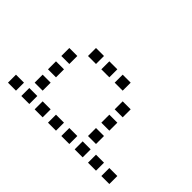

<svg xmlns="http://www.w3.org/2000/svg" viewBox="-209 -709 1018 1018"><g transform="rotate(-45 300.0 -200.0)"><path d="M21 -580Q20 -580 20 -580Q20 -580 20 -579V-521Q20 -520 20 -520Q20 -520 21 -520H79Q80 -520 80 -520Q80 -520 80 -521V-579Q80 -580 80 -580Q80 -580 79 -580ZM21 -480Q20 -480 20 -480Q20 -480 20 -479V-421Q20 -420 20 -420Q20 -420 21 -420H79Q80 -420 80 -420Q80 -420 80 -421V-479Q80 -480 80 -480Q80 -480 79 -480ZM121 -480Q120 -480 120 -480Q120 -480 120 -479V-421Q120 -420 120 -420Q120 -420 121 -420H179Q180 -420 180 -420Q180 -420 180 -421V-479Q180 -480 180 -480Q180 -480 179 -480ZM221 -480Q220 -480 220 -480Q220 -480 220 -479V-421Q220 -420 220 -420Q220 -420 221 -420H279Q280 -420 280 -420Q280 -420 280 -421V-479Q280 -480 280 -480Q280 -480 279 -480ZM321 -480Q320 -480 320 -480Q320 -480 320 -479V-421Q320 -420 320 -420Q320 -420 321 -420H379Q380 -420 380 -420Q380 -420 380 -421V-479Q380 -480 380 -480Q380 -480 379 -480ZM21 -380Q20 -380 20 -380Q20 -380 20 -379V-321Q20 -320 20 -320Q20 -320 21 -320H79Q80 -320 80 -320Q80 -320 80 -321V-379Q80 -380 80 -380Q80 -380 79 -380ZM421 -380Q420 -380 420 -380Q420 -380 420 -379V-321Q420 -320 420 -320Q420 -320 421 -320H479Q480 -320 480 -320Q480 -320 480 -321V-379Q480 -380 480 -380Q480 -380 479 -380ZM21 -280Q20 -280 20 -280Q20 -280 20 -279V-221Q20 -220 20 -220Q20 -220 21 -220H79Q80 -220 80 -220Q80 -220 80 -221V-279Q80 -280 80 -280Q80 -280 79 -280ZM421 -280Q420 -280 420 -280Q420 -280 420 -279V-221Q420 -220 420 -220Q420 -220 421 -220H479Q480 -220 480 -220Q480 -220 480 -221V-279Q480 -280 480 -280Q480 -280 479 -280ZM21 -180Q20 -180 20 -180Q20 -180 20 -179V-121Q20 -120 20 -120Q20 -120 21 -120H79Q80 -120 80 -120Q80 -120 80 -121V-179Q80 -180 80 -180Q80 -180 79 -180ZM421 -180Q420 -180 420 -180Q420 -180 420 -179V-121Q420 -120 420 -120Q420 -120 421 -120H479Q480 -120 480 -120Q480 -120 480 -121V-179Q480 -180 480 -180Q480 -180 479 -180ZM21 -80Q20 -80 20 -80Q20 -80 20 -79V-21Q20 -20 20 -20Q20 -20 21 -20H79Q80 -20 80 -20Q80 -20 80 -21V-79Q80 -80 80 -80Q80 -80 79 -80ZM121 -80Q120 -80 120 -80Q120 -80 120 -79V-21Q120 -20 120 -20Q120 -20 121 -20H179Q180 -20 180 -20Q180 -20 180 -21V-79Q180 -80 180 -80Q180 -80 179 -80ZM221 -80Q220 -80 220 -80Q220 -80 220 -79V-21Q220 -20 220 -20Q220 -20 221 -20H279Q280 -20 280 -20Q280 -20 280 -21V-79Q280 -80 280 -80Q280 -80 279 -80ZM321 -80Q320 -80 320 -80Q320 -80 320 -79V-21Q320 -20 320 -20Q320 -20 321 -20H379Q380 -20 380 -20Q380 -20 380 -21V-79Q380 -80 380 -80Q380 -80 379 -80ZM21 20Q20 20 20 20Q20 20 20 21V79Q20 80 20 80Q20 80 21 80H79Q80 80 80 80Q80 80 80 79V21Q80 20 80 20Q80 20 79 20ZM21 120Q20 120 20 120Q20 120 20 121V179Q20 180 20 180Q20 180 21 180H79Q80 180 80 180Q80 180 80 179V121Q80 120 80 120Q80 120 79 120Z"/></g></svg>

Font: Doto Black Medium
Style: Regular
Weight: 500
Monospace: yes
Version: Version 1.000